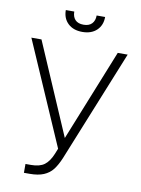

<svg xmlns="http://www.w3.org/2000/svg" viewBox="-97 -949 754 1024"><g transform="rotate(10 280.5 -437.0)"><path d="M105.5 -38.1H135.7Q182.1 -38.1 207.8 -57.1Q233.4 -76.2 251 -119.1L262.7 -148.4L19.5 -707H74.2L288.1 -210.9L487.3 -707H541L296.9 -103.5Q280.3 -64 261.5 -39.8Q242.7 -15.6 212.6 -2.9Q182.6 9.8 136.7 9.8H105.5ZM281.2 -784.2Q232.4 -784.2 203.6 -811.5Q174.8 -838.9 174.8 -883.8H220.7Q220.7 -855.5 235.8 -839.4Q251 -823.2 281.2 -823.2Q311 -823.2 326.4 -839.6Q341.8 -856 341.8 -883.8H387.7Q387.7 -838.9 358.9 -811.5Q330.1 -784.2 281.2 -784.2Z"/></g></svg>

Font: Pretendard Std ExtraLight
Style: Regular
Weight: 200
Designer: Base glyphs from Inter by Rasmus Andersson; Hangeul glyphs from Noto Sans CJK(Source Han Sans) by Jang Soo-young and Kan
Foundry: Kil Hyung-jin
Version: Version 1.309